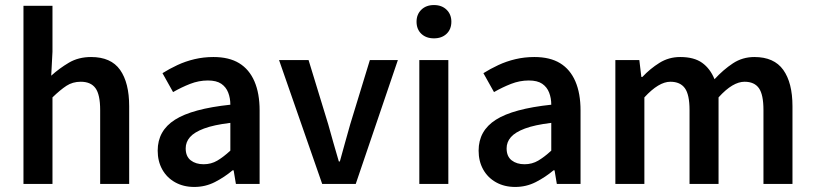

<svg xmlns="http://www.w3.org/2000/svg" viewBox="-20 -729 3229 761"><path d="M73 0V-706H188V-524L183 -429Q215 -458 253 -480.5Q291 -503 341 -503Q420 -503 456 -452Q492 -401 492 -308V0H377V-293Q377 -354 358.5 -379.5Q340 -405 300 -405Q268 -405 243.5 -389Q219 -373 188 -343V0Z M750 12Q707 12 674 -6.5Q641 -25 623 -57.5Q605 -90 605 -132Q605 -211 673.5 -254.5Q742 -298 893 -314Q893 -340 884.5 -362Q876 -384 857 -397Q838 -410 804 -410Q768 -410 733.5 -396.5Q699 -383 666 -364L624 -439Q651 -456 683 -471Q715 -486 751 -494.5Q787 -503 826 -503Q888 -503 928 -478.5Q968 -454 988.5 -406.5Q1009 -359 1009 -291V0H915L906 -54H902Q870 -27 832 -7.5Q794 12 750 12ZM787 -78Q817 -78 841.5 -92.5Q866 -107 893 -132V-242Q827 -234 788.5 -219.5Q750 -205 733 -185.5Q716 -166 716 -141Q716 -109 736 -93.5Q756 -78 787 -78Z M1257 0 1086 -491H1203L1281 -236Q1291 -200 1301.5 -163Q1312 -126 1323 -89H1327Q1337 -126 1347.5 -163Q1358 -200 1368 -236L1446 -491H1557L1390 0Z M1642 0V-491H1757V0ZM1700 -577Q1669 -577 1650 -595Q1631 -613 1631 -643Q1631 -672 1650 -690.5Q1669 -709 1700 -709Q1731 -709 1750 -690.5Q1769 -672 1769 -643Q1769 -613 1750 -595Q1731 -577 1700 -577Z M2022 12Q1979 12 1946 -6.5Q1913 -25 1895 -57.5Q1877 -90 1877 -132Q1877 -211 1945.5 -254.5Q2014 -298 2165 -314Q2165 -340 2156.5 -362Q2148 -384 2129 -397Q2110 -410 2076 -410Q2040 -410 2005.5 -396.5Q1971 -383 1938 -364L1896 -439Q1923 -456 1955 -471Q1987 -486 2023 -494.5Q2059 -503 2098 -503Q2160 -503 2200 -478.5Q2240 -454 2260.5 -406.5Q2281 -359 2281 -291V0H2187L2178 -54H2174Q2142 -27 2104 -7.5Q2066 12 2022 12ZM2059 -78Q2089 -78 2113.5 -92.5Q2138 -107 2165 -132V-242Q2099 -234 2060.5 -219.5Q2022 -205 2005 -185.5Q1988 -166 1988 -141Q1988 -109 2008 -93.5Q2028 -78 2059 -78Z M2419 0V-491H2514L2522 -424H2526Q2557 -457 2594 -480Q2631 -503 2676 -503Q2731 -503 2763 -480Q2795 -457 2812 -415Q2847 -453 2885 -478Q2923 -503 2970 -503Q3048 -503 3084.5 -452Q3121 -401 3121 -308V0H3006V-293Q3006 -354 2988 -379.5Q2970 -405 2931 -405Q2908 -405 2882.5 -390Q2857 -375 2828 -343V0H2713V-293Q2713 -354 2694.5 -379.5Q2676 -405 2637 -405Q2591 -405 2534 -343V0Z"/></svg>

Font: Mada SemiBold
Style: Regular
Weight: 600
Designer: Khaled Hosny
Version: Version 1.5